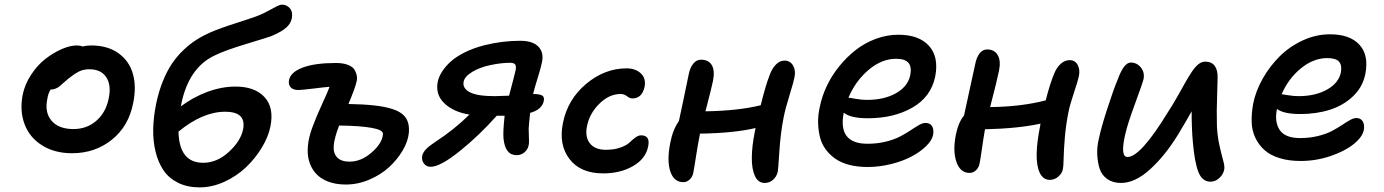

<svg xmlns="http://www.w3.org/2000/svg" viewBox="-20 -730 5932 823"><path d="M289.1 -73.2Q213.4 -73.2 159.9 -107.2Q106.4 -141.1 85.2 -198Q64 -254.9 77.1 -323.2Q86.4 -369.1 113.8 -410.4Q141.1 -451.7 175.3 -478Q209.5 -504.4 245.1 -519.8Q280.8 -535.2 309.1 -535.2Q323.7 -535.2 334 -530.8Q352.1 -535.2 370.1 -535.2Q440.9 -535.2 487.3 -502.2Q533.7 -469.2 549.6 -413.6Q565.4 -357.9 550.8 -288.1Q531.7 -189 459.5 -131.1Q387.2 -73.2 289.1 -73.2ZM183.1 -307.1Q170.4 -248.5 200.9 -212.6Q231.4 -176.8 294.9 -176.8Q352.1 -176.8 392.8 -212.2Q433.6 -247.6 445.8 -307.1Q458 -364.7 435.5 -398.9Q413.1 -433.1 362.8 -433.1Q337.4 -433.1 318.1 -423.3Q298.8 -413.6 272 -392.1Q263.2 -384.8 250 -373Q236.8 -361.3 231.7 -357.4Q226.6 -353.5 217.5 -349.9Q208.5 -346.2 198.2 -346.2H196.8Q185.5 -326.7 183.1 -307.1Z M835.9 73.2Q783.2 73.2 743.7 53.7Q704.1 34.2 681.2 0.5Q658.2 -33.2 647 -79.1Q635.7 -125 636.7 -176.3Q637.7 -227.5 648.9 -283.2Q659.7 -335.9 677.5 -380.4Q695.3 -424.8 717 -457Q738.8 -489.3 766.6 -515.6Q794.4 -542 821.8 -559.3Q849.1 -576.7 880.9 -590.8Q923.8 -609.4 997.6 -632.8Q1071.3 -656.2 1093.8 -666Q1111.8 -673.3 1132.8 -685.1Q1153.8 -696.8 1167 -703.4Q1180.2 -710 1189 -710Q1209.5 -710 1222.7 -694.3Q1235.8 -678.7 1231 -651.9Q1226.1 -627 1204.3 -609.4Q1182.6 -591.8 1143.1 -575.2Q1128.9 -569.8 1035.9 -541.7Q942.9 -513.7 897.9 -491.2Q788.6 -438.5 756.8 -283.2Q756.8 -279.8 754.9 -273.9Q807.6 -313.5 868.9 -336.2Q930.2 -358.9 989.7 -358.9Q1071.8 -358.9 1113.5 -314.2Q1155.3 -269.5 1139.2 -188Q1130.4 -143.6 1102.3 -97.2Q1074.2 -50.8 1034.4 -12.9Q994.6 24.9 941.9 49.1Q889.2 73.2 835.9 73.2ZM944.8 -251Q849.1 -251 745.1 -166Q748 -32.2 851.1 -32.2Q910.2 -32.2 961.2 -79.1Q1012.2 -126 1022 -175.8Q1029.3 -212.4 1010.7 -231.7Q992.2 -251 944.8 -251Z M1462.4 61Q1418 61 1384.5 47.6Q1351.1 34.2 1331.8 11.2Q1312.5 -11.7 1304.4 -41Q1296.4 -70.3 1299.8 -104Q1302.2 -138.7 1319.3 -185.1Q1336.4 -231.4 1360.8 -284.2Q1385.3 -336.9 1392.6 -357.9Q1371.6 -356.4 1322.3 -350.3Q1272.9 -344.2 1258.8 -344.2Q1236.8 -344.2 1226.1 -355.5Q1215.3 -366.7 1218.8 -386.2Q1225.6 -420.9 1277.6 -440.4Q1329.6 -460 1420.4 -460Q1449.7 -460 1469.7 -452.6Q1489.7 -445.3 1497.8 -433.6Q1505.9 -421.9 1509 -407.2Q1512.2 -392.6 1507.8 -377.9Q1502.9 -354 1473.6 -284.2Q1600.1 -282.2 1656.7 -264.2Q1699.7 -252 1718 -226.8Q1736.3 -201.7 1732.4 -160.2Q1729 -124 1706.1 -85Q1683.1 -45.9 1647.7 -13.4Q1612.3 19 1563 40Q1513.7 61 1462.4 61ZM1410.6 -106.9Q1407.7 -73.7 1425 -55.4Q1442.4 -37.1 1478.5 -37.1Q1528.3 -37.1 1573.7 -76.9Q1619.1 -116.7 1621.6 -155.8Q1623 -172.9 1573.5 -181.9Q1523.9 -190.9 1433.6 -191.9Q1413.1 -138.2 1410.6 -106.9Z M1826.2 -15.1Q1807.1 -15.1 1796.6 -29.8Q1786.1 -44.4 1790 -63Q1793.5 -77.6 1806.9 -91.3Q1820.3 -105 1849.1 -124Q1924.3 -172.4 1992.2 -238.8Q1923.3 -250 1884.5 -287.4Q1845.7 -324.7 1856.4 -379.9Q1860.8 -400.4 1874 -421.6Q1887.2 -442.9 1910.2 -464.4Q1933.1 -485.8 1970.9 -504.9Q2008.8 -523.9 2056.2 -536.1Q2132.8 -555.2 2209.5 -555.2Q2263.7 -555.2 2287.8 -530Q2312 -504.9 2303.2 -463.9Q2300.3 -445.8 2285.2 -397.2Q2270 -348.6 2265.1 -327.1Q2290.5 -327.1 2302.5 -321.3Q2314.5 -315.4 2311 -297.9Q2303.7 -260.3 2252.4 -246.1Q2247.6 -202.6 2246.1 -179.2Q2246.1 -170.4 2246.8 -153.3Q2247.6 -136.2 2247.6 -124.8Q2247.6 -113.3 2246.1 -107.9Q2243.2 -90.3 2228.8 -77.6Q2214.4 -64.9 2194.3 -64.9Q2145 -64.9 2138.2 -137.2Q2135.7 -167.5 2143.1 -233.9H2109.4Q2032.2 -147.5 1949.5 -81.3Q1866.7 -15.1 1826.2 -15.1ZM1967.3 -379.9Q1961.9 -351.6 1993.7 -334.7Q2025.4 -317.9 2100.1 -317.9Q2120.1 -317.9 2162.1 -319.8Q2187.5 -415.5 2190.4 -430.2Q2193.4 -447.8 2187.7 -454.3Q2182.1 -460.9 2166 -460.9Q2129.4 -460.9 2083 -451.2Q2037.6 -441.9 2004.6 -422.1Q1971.7 -402.3 1967.3 -379.9Z M2565.9 13.2Q2467.8 13.2 2420.9 -48.6Q2374 -110.4 2393.1 -203.1Q2413.1 -303.7 2492.4 -370.4Q2571.8 -437 2666 -437Q2703.6 -437 2726.6 -415.8Q2749.5 -394.5 2743.2 -358.9Q2732.4 -308.1 2690.9 -308.1Q2679.7 -308.1 2667.5 -317.6Q2655.3 -327.1 2640.1 -327.1Q2591.3 -327.1 2549.1 -285.4Q2506.8 -243.7 2496.1 -189Q2486.8 -143.1 2508.5 -115.5Q2530.3 -87.9 2577.1 -87.9Q2613.3 -87.9 2639.9 -97.7Q2666.5 -107.4 2678.2 -118.9Q2689.9 -130.4 2702.9 -140.1Q2715.8 -149.9 2728 -149.9Q2768.1 -149.9 2758.3 -102.1Q2748 -49.8 2693.8 -18.3Q2639.6 13.2 2565.9 13.2Z M2909.2 50.8Q2868.7 50.8 2853.3 4.9Q2837.9 -41 2853 -117.2Q2863.8 -174.3 2890.1 -210.9Q2895.5 -236.3 2910.6 -307.4Q2925.8 -378.4 2932.1 -411.1Q2937.5 -439.5 2951.4 -456.8Q2965.3 -474.1 2984.9 -474.1Q3017.6 -474.1 3031.2 -450.7Q3044.9 -427.2 3036.1 -382.8Q3030.3 -353.5 3003.9 -252.9Q3143.1 -254.9 3240.7 -278.8Q3261.7 -364.3 3279.8 -410.2Q3289.6 -436.5 3305.9 -453.4Q3322.3 -470.2 3342.8 -470.2Q3366.7 -470.2 3379.2 -449.5Q3391.6 -428.7 3385.7 -399.9Q3381.8 -378.4 3364 -321Q3346.2 -263.7 3338.9 -226.1Q3325.7 -159.7 3320.8 -82.5Q3315.9 -5.4 3314 4.9Q3309.6 26.4 3294.2 40.3Q3278.8 54.2 3257.8 54.2Q3229.5 54.2 3215.8 24.2Q3202.1 -5.9 3202.6 -54.9Q3203.1 -104 3215.8 -167Q3216.3 -169.4 3217.3 -174.1Q3218.3 -178.7 3218.8 -181.2Q3124.5 -159.2 2980 -157.2V-153.8Q2972.2 -116.2 2963.6 -60.8Q2955.1 -5.4 2952.1 8.8Q2949.2 26.9 2937 38.8Q2924.8 50.8 2909.2 50.8Z M3698.7 -14.2Q3655.8 -14.2 3620.8 -23.2Q3585.9 -32.2 3561.5 -49.1Q3537.1 -65.9 3519.8 -89.1Q3502.4 -112.3 3495.1 -140.9Q3487.8 -169.4 3486.8 -202.1Q3485.8 -234.9 3493.7 -270Q3502.4 -315.4 3523.7 -360.6Q3544.9 -405.8 3576.9 -445.3Q3608.9 -484.9 3647.7 -515.4Q3686.5 -545.9 3734.1 -563.5Q3781.7 -581.1 3830.6 -581.1Q3918.9 -581.1 3961.9 -533.7Q4004.9 -486.3 3988.8 -401.9Q3970.7 -314.5 3890.9 -268.8Q3811 -223.1 3700.7 -223.1Q3625.5 -223.1 3596.7 -247.1Q3570.3 -113.8 3698.7 -113.8Q3740.7 -113.8 3777.6 -123Q3814.5 -132.3 3838.9 -145.3Q3863.3 -158.2 3883.1 -171.4Q3902.8 -184.6 3918.9 -193.8Q3935.1 -203.1 3946.8 -203.1Q3967.3 -203.1 3975.6 -188.5Q3983.9 -173.8 3979.5 -150.9Q3974.6 -127.9 3949.7 -103.5Q3924.8 -79.1 3887.7 -59.3Q3850.6 -39.6 3800.3 -26.9Q3750 -14.2 3698.7 -14.2ZM3617.7 -311Q3622.6 -311 3647.7 -306.4Q3672.9 -301.8 3695.8 -301.8Q3770.5 -301.8 3821.3 -330.8Q3872.1 -359.9 3881.8 -408.2Q3888.7 -442.9 3874.3 -460.4Q3859.9 -478 3820.8 -478Q3759.3 -478 3703.1 -430.4Q3647 -382.8 3616.7 -311Z M4136.2 11.2Q4096.2 11.2 4079.8 -35.6Q4063.5 -82.5 4077.1 -151.9Q4087.9 -205.6 4112.3 -234.9Q4120.1 -271.5 4136.7 -347.4Q4153.3 -423.3 4160.2 -455.1Q4165.5 -483.4 4178.7 -500.7Q4191.9 -518.1 4211.4 -518.1Q4242.2 -518.1 4256.6 -493.9Q4271 -469.7 4262.2 -426.8Q4254.4 -387.2 4224.1 -271Q4357.9 -272.5 4462.4 -299.8Q4480.5 -371.1 4498.5 -414.1Q4508.8 -439.9 4526.4 -456.1Q4543.9 -472.2 4565.4 -472.2Q4588.4 -472.2 4599.4 -451.7Q4610.4 -431.2 4604.5 -402.8Q4600.6 -383.8 4583 -331.3Q4565.4 -278.8 4559.6 -248Q4548.8 -192.9 4544.4 -140.6Q4540 -88.4 4539.3 -53Q4538.6 -17.6 4536.1 -4.9Q4532.2 13.7 4516.1 27.3Q4500 41 4480.5 41Q4450.7 41 4436.5 10Q4422.4 -21 4423.6 -72Q4424.8 -123 4438.5 -189.9Q4438.5 -194.3 4440.4 -200.2Q4346.7 -179.2 4202.1 -175.8Q4196.3 -143.6 4189.2 -93.5Q4182.1 -43.5 4179.2 -30.8Q4176.3 -12.7 4164.1 -0.7Q4151.9 11.2 4136.2 11.2Z M4785.2 54.2Q4750 54.2 4726.3 37.4Q4702.6 20.5 4693.8 -6.1Q4685.1 -32.7 4683.3 -66.4Q4681.6 -100.1 4689.9 -133.8Q4699.7 -182.1 4726.6 -264.9Q4753.4 -347.7 4771 -389.2Q4797.4 -461.9 4827.1 -461.9Q4853 -461.9 4869.9 -441.2Q4886.7 -420.4 4882.3 -393.1Q4878.9 -376.5 4845.7 -286.6Q4812.5 -196.8 4803.2 -153.8Q4780.8 -57.1 4813 -57.1Q4868.7 -57.1 4984.9 -247.1Q5004.4 -276.9 5025.9 -314.5Q5047.4 -352.1 5060.5 -376Q5073.7 -399.9 5088.6 -422.1Q5103.5 -444.3 5117.4 -455.1Q5131.3 -465.8 5146 -465.8Q5173.8 -465.8 5187 -447.5Q5200.2 -429.2 5199.2 -397Q5199.2 -383.8 5197.5 -332.3Q5195.8 -280.8 5195.6 -256.6Q5195.3 -232.4 5196.3 -188Q5198.7 -142.6 5207.8 -103.5Q5216.8 -64.5 5223.1 -42Q5229.5 -19.5 5228 -5.9Q5225.1 15.6 5207.5 32.2Q5189.9 48.8 5168.9 48.8Q5133.3 48.8 5116.9 7.3Q5100.6 -34.2 5093.3 -119.1Q5087.9 -176.8 5087.9 -252.9Q5067.4 -215.3 5028.3 -150.9Q4973.1 -61.5 4909.2 -3.7Q4845.2 54.2 4785.2 54.2Z M5554.7 -40Q5503.4 -40 5463.9 -52.5Q5424.3 -64.9 5399.7 -87.2Q5375 -109.4 5360.6 -140.1Q5346.2 -170.9 5345.2 -207.5Q5344.2 -244.1 5351.6 -285.2Q5362.3 -339.4 5392.3 -392.6Q5422.4 -445.8 5465.1 -488.3Q5507.8 -530.8 5564.5 -556.9Q5621.1 -583 5680.7 -583Q5766.1 -583 5807.1 -538.3Q5848.1 -493.7 5832.5 -413.1Q5821.3 -356.9 5779.8 -317.4Q5738.3 -277.8 5680.4 -259.5Q5622.6 -241.2 5553.7 -241.2Q5481.9 -241.2 5453.6 -263.2Q5442.4 -207 5465.6 -172.6Q5488.8 -138.2 5552.7 -138.2Q5593.8 -138.2 5629.6 -147Q5665.5 -155.8 5689.2 -168.5Q5712.9 -181.2 5731.9 -193.8Q5751 -206.5 5766.6 -215.3Q5782.2 -224.1 5793.5 -224.1Q5813 -224.1 5821.5 -209.5Q5830.1 -194.8 5825.7 -171.9Q5819.3 -141.6 5781.2 -111.3Q5743.2 -81.1 5681.6 -60.5Q5620.1 -40 5554.7 -40ZM5669.4 -481Q5610.4 -481 5556.6 -437.3Q5502.9 -393.6 5473.6 -326.2Q5476.1 -326.2 5500.2 -322Q5524.4 -317.9 5546.9 -317.9Q5617.7 -317.9 5667.7 -345.7Q5717.8 -373.5 5727.5 -418.9Q5733.4 -449.7 5720 -465.3Q5706.5 -481 5669.4 -481Z"/></svg>

Font: Shantell Sans Irregular Bouncy
Style: Italic
Weight: 500
Italic angle: -11.31°
Designer: Stephen Nixon, Anya Danilova, Shantell Martin
Foundry: Arrow Type
Version: Version 1.006;[9816181b4]